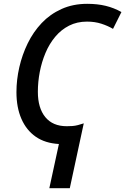

<svg xmlns="http://www.w3.org/2000/svg" viewBox="-20 -744 655 1004"><path d="M288 9Q216 5 167 -29Q118 -63 92 -122.5Q66 -182 66 -262Q66 -327 81 -392.5Q96 -458 125 -517.5Q154 -577 198 -623.5Q242 -670 302 -697Q362 -724 436 -724Q489 -724 532.5 -713.5Q576 -703 615 -681L571 -593Q544 -609 510 -620Q476 -631 435 -631Q383 -631 341.5 -610Q300 -589 269 -552Q238 -515 218 -467.5Q198 -420 188 -368Q178 -316 178 -264Q178 -179 217 -131.5Q256 -84 329 -84Q344 -84 358.5 -85Q373 -86 388 -90Q403 -94 418 -99L345 240H238Z"/></svg>

Font: Noto Sans Display Medium
Style: Italic
Weight: 500
Italic angle: -12°
Designer: Monotype Design Team
Foundry: Monotype Imaging Inc.
Version: Version 2.003